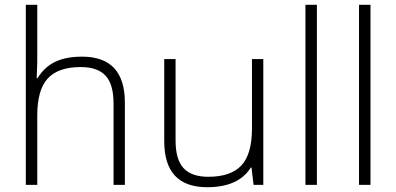

<svg xmlns="http://www.w3.org/2000/svg" viewBox="-20 -780 1672 810"><path d="M459 0V-344.2Q459 -424.3 425.3 -460.7Q391.6 -497.1 320.8 -497.1Q225.6 -497.1 181.4 -449Q137.2 -400.9 137.2 -293V0H88.9V-759.8H137.2V-518.1L134.8 -450.2H138.2Q168 -498 213.4 -519.5Q258.8 -541 326.2 -541Q506.8 -541 506.8 -347.2V0Z M720.7 -530.8V-187Q720.7 -106.9 754.4 -70.6Q788.1 -34.2 858.9 -34.2Q953.6 -34.2 998.3 -82Q1043 -129.9 1043 -237.8V-530.8H1090.8V0H1049.8L1041 -73.2H1038.1Q986.3 9.8 854 9.8Q672.9 9.8 672.9 -184.1V-530.8Z M1316.9 0H1268.6V-759.8H1316.9Z M1543 0H1494.6V-759.8H1543Z"/></svg>

Font: CAA NEO Sans Light
Style: Regular
Weight: 300
Version: Version 1.10